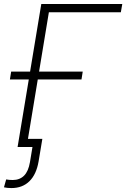

<svg xmlns="http://www.w3.org/2000/svg" viewBox="-27 -748 642 977"><path d="M595.2 -727.5 587.9 -685.5H221.7L108.4 0H62.5L183.1 -727.5ZM23.4 -343.8 29.8 -383.8H394L387.7 -343.8ZM31.2 209Q20.5 209 10.5 208Q0.5 207 -6.8 205.1L4.4 165Q11.2 166.5 19.8 167.2Q28.3 168 37.6 168Q73.2 168 95.5 145.8Q117.7 123.5 125.5 76.7L138.2 0H90.3L97.7 -41.5H188.5L169.4 73.2Q158.2 139.2 122.8 174.1Q87.4 209 31.2 209Z"/></svg>

Font: Inter 16pt ExtraLight
Style: Italic
Weight: 250
Italic angle: -9.3988°
Version: Version 4.001;git-66647c0bb